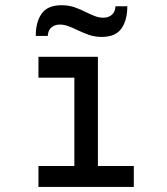

<svg xmlns="http://www.w3.org/2000/svg" viewBox="-20 -734 656 754"><path d="M272 -10V-511H364.5V-10ZM131 0V-82H505.5V0ZM131 -429V-511H327V-429ZM379.5 -589Q351 -589 327.2 -597.8Q303.5 -606.5 282.5 -616.5Q265 -625 248.5 -631.2Q232 -637.5 214.5 -637.5Q196 -637.5 182.5 -626.8Q169 -616 167.5 -593H120.5Q120.5 -648.5 144 -681Q167.5 -713.5 221.5 -713.5Q250 -713.5 273.5 -705.2Q297 -697 317 -686.5Q334.5 -678 351.5 -671.2Q368.5 -664.5 386.5 -664.5Q405.5 -664.5 419 -675.8Q432.5 -687 433.5 -709.5H480Q480 -654.5 456.8 -621.8Q433.5 -589 379.5 -589Z"/></svg>

Font: Overpass Mono Medium
Style: Regular
Weight: 500
Monospace: yes
Designer: Delve Withrington, Dave Bailey
Foundry: Delve Fonts LLC
Version: Version 4.000